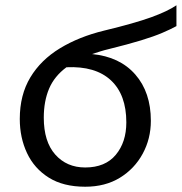

<svg xmlns="http://www.w3.org/2000/svg" viewBox="-20 -698 689 728"><path d="M303 10Q220 10 165 -24.5Q110 -59 82.5 -117.5Q55 -176 55 -247Q55 -338 95 -404.5Q135 -471 207.5 -515Q280 -559 375 -582Q491 -610 553 -632.5Q615 -655 649 -678V-599Q627 -587 595.5 -573.5Q564 -560 515 -545Q466 -530 393 -512Q376 -508 360 -503Q344 -498 329 -493Q434 -483 493 -415.5Q552 -348 552 -240Q552 -172 521 -115Q490 -58 434.5 -24Q379 10 303 10ZM303 -63Q379 -63 419 -111Q459 -159 459 -234Q459 -339 400.5 -393.5Q342 -448 232 -443Q186 -409 166 -361.5Q146 -314 146 -252Q146 -161 189.5 -112Q233 -63 303 -63Z"/></svg>

Font: Noto Sans Coptic
Style: Regular
Weight: 400
Designer: Monotype Design Team, Denis Moyogo Jacquerye
Foundry: Monotype Imaging Inc.
Version: Version 2.002; ttfautohint (v1.8.4.7-5d5b)